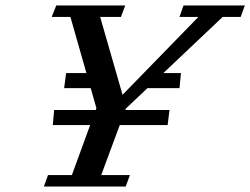

<svg xmlns="http://www.w3.org/2000/svg" viewBox="-20 -683 916 703"><path d="M140.6 0 155.8 -42H243.2L310.1 -225.1H173.3L178.2 -280.3H330.6L333 -287.1L312 -360.4H214.8L222.2 -415.5H296.4L237.8 -621.1H169.4L186 -663.1H438.5L422.9 -621.1H346.7L428.7 -335.9L706.5 -621.1H637.2L651.9 -663.1H876.5L861.3 -621.1H795.4L578.1 -415.5H642.6L637.2 -360.4H520L440.9 -285.6L439 -280.3H600.6L593.8 -225.1H418.5L350.6 -42H455.6L440.4 0Z"/></svg>

Font: Elstob 6pt Medium
Style: Italic
Weight: 500
Italic angle: -20°
Designer: Peter S. Baker
Version: Version 1.015